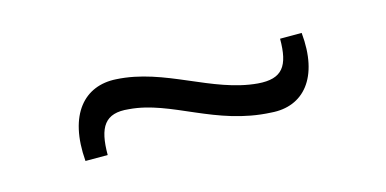

<svg xmlns="http://www.w3.org/2000/svg" viewBox="-30 -432 587 292"><g transform="rotate(-15 264.0 -286.0)"><path d="M115 -233C115 -277 127 -296 164 -292C230 -287 285 -235 372 -231C422 -227 455 -264 448 -336H414C414 -293 402 -276 364 -279C293 -285 233 -337 157 -341C108 -344 74 -308 80 -233Z"/></g></svg>

Font: SnT
Style: Regular
Weight: 300
Designer: Natanael Gama
Version: Version 1.001;PS 001.001;hotconv 1.0.70;makeotf.lib2.5.58329